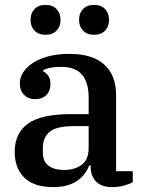

<svg xmlns="http://www.w3.org/2000/svg" viewBox="-20 -752 593 784"><path d="M197 12Q119 12 79.5 -26.5Q40 -65 40 -132Q40 -208 94 -247Q148 -286 270 -286H342V-354Q342 -415 315 -447Q288 -479 230 -479Q181 -479 156 -465V-461Q167 -456 176.5 -443.5Q186 -431 186 -409Q186 -381 169.5 -364Q153 -347 122 -347Q96 -347 78.5 -364.5Q61 -382 61 -412Q61 -435 74.5 -456.5Q88 -478 114 -495Q140 -512 177.5 -522Q215 -532 264 -532Q358 -532 406 -488Q454 -444 454 -365V-53H522V-8Q508 0 486 6Q464 12 439 12Q393 12 371.5 -11.5Q350 -35 350 -72V-77H345Q338 -60 327 -44.5Q316 -29 298.5 -16Q281 -3 256 4.5Q231 12 197 12ZM241 -58Q285 -58 313.5 -79Q342 -100 342 -148V-237H282Q211 -237 183 -214Q155 -191 155 -148V-129Q155 -93 178 -75.5Q201 -58 241 -58ZM166 -610Q137 -610 121 -627Q105 -644 105 -669V-673Q105 -698 121 -715Q137 -732 166 -732Q195 -732 211 -715Q227 -698 227 -673V-669Q227 -644 211 -627Q195 -610 166 -610ZM364 -610Q335 -610 319 -627Q303 -644 303 -669V-673Q303 -698 319 -715Q335 -732 364 -732Q393 -732 409 -715Q425 -698 425 -673V-669Q425 -644 409 -627Q393 -610 364 -610Z"/></svg>

Font: IBM Plex Serif Medium
Style: Regular
Weight: 500
Designer: Mike Abbink, Paul van der Laan, Pieter van Rosmalen
Foundry: Bold Monday
Version: Version 2.5